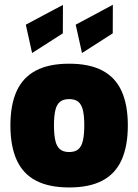

<svg xmlns="http://www.w3.org/2000/svg" viewBox="-20 -787 590 819"><path d="M274.9 12.6Q188.4 12.6 132.9 -16.8Q77.3 -46.1 50.9 -105.1Q24.4 -164 24.4 -252.1Q24.4 -339.6 50.9 -398.1Q77.3 -456.5 132.9 -485.9Q188.4 -515.3 274.9 -515.3Q361.9 -515.3 417.1 -485.9Q472.4 -456.5 498.8 -398.1Q525.3 -339.6 525.3 -252.1Q525.3 -164 498.8 -105.1Q472.4 -46.1 417.1 -16.8Q361.9 12.6 274.9 12.6ZM274.9 -138.5Q300.2 -138.5 314.1 -150.3Q328 -162 333.7 -187.5Q339.5 -213 339.5 -252.1Q339.5 -292.3 333.7 -316.7Q328 -341.2 314.1 -352.7Q300.2 -364.3 274.9 -364.3Q250 -364.3 235.9 -352.7Q221.7 -341.2 216 -316.5Q210.2 -291.7 210.2 -252.1Q210.2 -213 216 -187.5Q221.7 -162 235.9 -150.3Q250 -138.5 274.9 -138.5ZM329.8 -560.8 302.9 -681.7 461.4 -766.6 460.9 -644.8ZM116.9 -560.8 90.1 -681.7 248.5 -766.1 248 -644.8Z"/></svg>

Font: TitilliumWeb ExtraLight
Style: Regular
Weight: 400
Designer: Mohamed Gaber, Accademia di Belle Arti di Urbino and others
Foundry: Kief Type Foundry, Accademia di Belle Arti di Urbino and others
Version: Version 3.000; ttfautohint (v1.8.2)